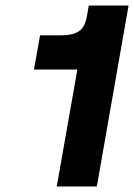

<svg xmlns="http://www.w3.org/2000/svg" viewBox="-20 -670 482 690"><path d="M299 -650H442L328 0H184L258 -420H102L124 -543H201Q240 -543 262.5 -557Q285 -571 292 -610Z"/></svg>

Font: Overused Grotesk
Style: Bold Italic
Weight: 700
Italic angle: -10°
Version: Version 0.003